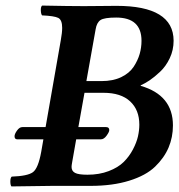

<svg xmlns="http://www.w3.org/2000/svg" viewBox="-20 -667 643 689"><path d="M323.2 -562 290 -376H344.2Q385.3 -376 414.8 -390.1Q444.3 -404.3 459.5 -427.2Q474.6 -450.2 481.2 -473.4Q487.8 -496.6 487.8 -520.5Q487.8 -604 397 -604Q354 -604 340.6 -595Q327.1 -585.9 323.2 -562ZM280.8 -645Q304.7 -645 341.3 -645.5Q377.9 -646 397.9 -646Q602.5 -646 603 -521Q603 -487.3 589.1 -458Q575.2 -428.7 554.2 -409.2Q533.2 -389.6 516.4 -378.4Q499.5 -367.2 484.9 -360.8V-358.9Q600.6 -325.7 600.6 -216.8Q600.6 -174.8 585 -137.7Q569.3 -100.6 536.4 -68.8Q503.4 -37.1 443.8 -18.6Q384.3 0 305.2 0H168Q69.8 1 21 2Q17.1 -2.9 17.1 -15.9Q17.1 -28.8 22 -33.2Q79.1 -35.2 98.1 -49.1Q117.2 -63 127.9 -122.1L135.7 -167H42Q32.2 -167 32.2 -178.2Q32.2 -186 41 -198.5Q49.8 -210.9 60.1 -210.9H143.6L198.2 -522.9Q203.1 -549.8 203.1 -566.9Q203.1 -595.7 189 -602.8Q174.8 -609.9 130.9 -611.8Q127 -616.7 126.5 -629.4Q126 -642.1 130.9 -647Q231 -645 280.8 -645ZM253.4 -167 238.8 -84Q236.8 -73.2 236.8 -67.9Q236.8 -53.2 249.3 -46.6Q261.7 -40 293.9 -40Q336.4 -40 370.1 -53Q403.8 -65.9 423.8 -85.7Q443.8 -105.5 457 -130.6Q470.2 -155.8 475.1 -177.7Q480 -199.7 480 -219.7Q480 -272.5 447 -303.2Q414.1 -334 351.1 -334H283.2L261.2 -210.9H360.8Q372.1 -210.9 372.1 -200.2Q372.1 -193.4 362.5 -180.2Q353 -167 341.8 -167Z"/></svg>

Font: Linux Libertine O
Style: Semibold Italic
Weight: 600
Italic angle: -11.5°
Designer: Philipp H. Poll
Foundry: Philipp H. Poll
Version: Version 5.1.2